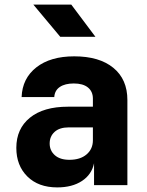

<svg xmlns="http://www.w3.org/2000/svg" viewBox="-20 -805 640 835"><path d="M229 10Q147 10 99 -37.5Q51 -85 51 -162Q51 -245 110 -293Q169 -341 276 -341H384V-376Q384 -407 362.5 -424.5Q341 -442 301 -442Q263 -442 240.5 -427Q218 -412 216 -383H74Q77 -464 138 -512Q199 -560 303 -560Q412 -560 473 -510Q534 -460 534 -370V0H389V-95Q379 -46 336.5 -18Q294 10 229 10ZM282 -110Q329 -110 356.5 -133.5Q384 -157 384 -195V-251H279Q239 -251 217.5 -231.5Q196 -212 196 -181Q196 -150 218.5 -130Q241 -110 282 -110ZM242 -645 125 -785H290L395 -645Z"/></svg>

Font: JetBrains Mono NL ExtraBold
Style: Regular
Weight: 800
Designer: Philipp Nurullin, Konstantin Bulenkov
Foundry: JetBrains
Version: Version 2.304; ttfautohint (v1.8.4.7-5d5b)